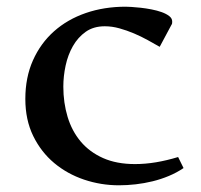

<svg xmlns="http://www.w3.org/2000/svg" viewBox="-20 -535 596 570"><path d="M454.1 -396Q438 -405.3 418.5 -416Q398.9 -426.8 377.7 -435.8Q356.4 -444.8 334.5 -450.9Q312.5 -457 291 -457Q257.8 -457 234.6 -440.7Q211.4 -424.3 196.5 -398.2Q181.6 -372.1 174.8 -340.3Q168 -308.6 168 -277.8Q168 -230 180.7 -188Q193.4 -146 219.7 -114.7Q246.1 -83.5 286.1 -65.7Q326.2 -47.9 380.9 -47.9Q411.1 -47.9 443.1 -53.2Q475.1 -58.6 508.8 -68.8L524.9 -36.1Q504.9 -22.5 481.4 -12.7Q458 -2.9 433.1 3.2Q408.2 9.3 382.8 12.2Q357.4 15.1 333 15.1Q279.8 15.1 229.7 -1.7Q179.7 -18.6 140.9 -51Q102.1 -83.5 78.6 -131.3Q55.2 -179.2 55.2 -241.2Q55.2 -305.2 77.9 -356Q100.6 -406.7 140.4 -442.1Q180.2 -477.5 234.6 -496.3Q289.1 -515.1 353 -515.1Q357.9 -515.1 370.1 -514.4Q382.3 -513.7 397.7 -512Q413.1 -510.3 429.7 -507.1Q446.3 -503.9 460 -499Q473.6 -494.1 482.4 -487.3Q491.2 -480.5 491.2 -471.2Q491.2 -468.8 491 -466.1Q490.7 -463.4 488.8 -460.9Z"/></svg>

Font: Artifika
Style: Medium
Weight: 500
Designer: Yulya Zhdanova | Cyreal.org
Foundry: Yulya Zhdanova | Cyreal
Version: Version 1.000